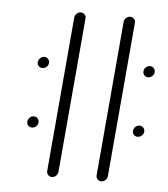

<svg xmlns="http://www.w3.org/2000/svg" viewBox="-43 -559 523 598"><g transform="rotate(5 218.0 -259.5)"><path d="M396.3 -351.5Q396.3 -359.3 402.2 -365Q408.1 -370.7 415.6 -370.7Q422.2 -370.7 426.9 -365.9Q431.5 -361.1 431.5 -354.4Q431.5 -346.7 425.7 -341.1Q420 -335.6 412.2 -335.6Q405.2 -335.6 400.7 -340.2Q396.3 -344.8 396.3 -351.5ZM49.6 -163.7Q49.6 -171.5 55.2 -177.4Q60.7 -183.3 68.5 -183.3Q75.6 -183.3 80.2 -178.5Q84.8 -173.7 84.8 -167Q84.8 -159.3 79.1 -153.7Q73.3 -148.1 65.6 -148.1Q58.9 -148.1 54.3 -152.6Q49.6 -157 49.6 -163.7ZM140.7 0Q133.7 0 128.9 -5.2Q124.1 -10.4 124.8 -17.8L167 -501.1Q167.8 -508.1 173.3 -513.3Q178.9 -518.5 185.9 -518.5Q193.3 -518.5 198.1 -513.3Q203 -508.1 202.2 -501.1L160 -17.8Q159.3 -10.4 153.7 -5.2Q148.1 0 140.7 0ZM65.9 -351.1Q65.9 -358.9 71.7 -364.8Q77.4 -370.7 85.2 -370.7Q91.9 -370.7 96.5 -365.9Q101.1 -361.1 101.1 -354.4Q101.1 -346.7 95.4 -341.1Q89.6 -335.6 81.9 -335.6Q75.2 -335.6 70.6 -340Q65.9 -344.4 65.9 -351.1ZM380 -164.1Q380 -171.9 385.7 -177.6Q391.5 -183.3 398.9 -183.3Q405.9 -183.3 410.6 -178.5Q415.2 -173.7 415.2 -167Q415.2 -159.3 409.4 -153.7Q403.7 -148.1 395.9 -148.1Q388.9 -148.1 384.4 -152.8Q380 -157.4 380 -164.1ZM295.2 0Q287.8 0 283.1 -5.4Q278.5 -10.7 279.3 -17.8L321.5 -501.1Q322.2 -508.1 327.8 -513.3Q333.3 -518.5 340.4 -518.5Q347.4 -518.5 352.4 -513.3Q357.4 -508.1 356.7 -501.1L314.4 -17.8Q313.7 -10.4 308 -5.2Q302.2 0 295.2 0Z"/></g></svg>

Font: 26F Galaxy Sans Light
Style: Italic
Weight: 300
Italic angle: -5°
Designer: C₂₉H₂₅N₃O₅
Version: Version 1.200